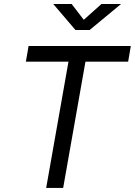

<svg xmlns="http://www.w3.org/2000/svg" viewBox="-20 -918 659 938"><path d="M205.6 0 314.5 -616.7H106.4L119.6 -693.4H619.1L606 -616.7H397.5L288.6 0ZM348.6 -771.5 240.2 -898.4H330.1L389.2 -821.3L475.6 -898.4H571.3L418 -771.5Z"/></svg>

Font: Cascadia Code NF SemiLight
Style: Italic
Weight: 350
Italic angle: -10°
Monospace: yes
Designer: Aaron Bell
Foundry: Saja Typeworks
Version: Version 2404.023; ttfautohint (v1.8.4)